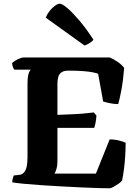

<svg xmlns="http://www.w3.org/2000/svg" viewBox="-20 -1013 747 1033"><path d="M570 0Q552 0 512.5 -1Q473 -2 421.5 -4.5Q370 -7 314 -10Q258 -13 205 -16.5Q152 -20 110.5 -24Q69 -28 46 -32Q46 -44 49 -54.5Q52 -65 54 -69L83 -72Q99 -74 109 -85Q119 -96 123.5 -116.5Q128 -137 128 -168V-563Q128 -594 132 -610Q136 -626 140.5 -632Q145 -638 145 -638H57Q53 -643 49.5 -652.5Q46 -662 45 -674Q51 -680 63.5 -687.5Q76 -695 88.5 -699.5Q101 -704 106 -704H570Q590 -696 612.5 -680.5Q635 -665 648 -648Q643 -582 633.5 -531Q624 -480 616 -453Q595 -453 572.5 -457.5Q550 -462 535 -467L508 -616Q499 -620 478.5 -624Q458 -628 425.5 -630.5Q393 -633 348 -633Q324 -633 311 -624Q298 -615 293.5 -599Q289 -583 289 -563V-395Q330 -397 361.5 -398Q393 -399 422.5 -401.5Q452 -404 485 -408L499 -391Q497 -367 494 -352Q491 -337 487 -325H289V-143Q289 -121 283.5 -103Q278 -85 273 -79H496L570 -263Q597 -263 622 -256.5Q647 -250 656 -245Q656 -209 653.5 -171Q651 -133 646.5 -99.5Q642 -66 637 -43Q633 -35 618.5 -25Q604 -15 590.5 -7.5Q577 0 570 0ZM435 -768 226 -918Q233 -936 246.5 -953.5Q260 -971 275.5 -982Q291 -993 302 -993Q315 -993 343 -969Q371 -945 407.5 -902Q444 -859 483 -799Q479 -793 464.5 -783Q450 -773 435 -768Z"/></svg>

Font: Texturina 12pt ExtraBold
Style: Regular
Weight: 800
Designer: Guillermo Torres Carreño
Foundry: Omnibus-Type
Version: Version 1.002